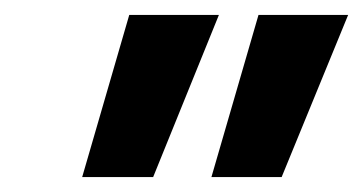

<svg xmlns="http://www.w3.org/2000/svg" viewBox="-20 -775 486 257"><path d="M263 -538 326 -755H446L357 -538ZM90 -538 153 -755H273L185 -538Z"/></svg>

Font: DM Sans 17pt ExtraBold
Style: Italic
Weight: 800
Italic angle: -10°
Version: Version 4.004;gftools[0.9.30]